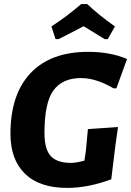

<svg xmlns="http://www.w3.org/2000/svg" viewBox="-20 -907 640 937"><path d="M251 -716 231 -778Q312 -831 376 -887H406Q459 -836 541 -778L506 -716H491Q478 -724 443 -745.5Q408 -767 388 -779Q378 -773 266 -716ZM410 -654Q519 -654 600 -619L548 -476H534Q449 -526 375 -526Q285 -526 241 -466Q197 -406 197 -258Q197 -179 227.5 -145.5Q258 -112 327 -112Q350 -112 392 -123L399 -170L409 -277L556 -287L543 -196L523 -32Q410 10 308 10Q173 10 102 -59Q31 -128 31 -254Q31 -446 129 -550Q227 -654 410 -654Z"/></svg>

Font: Alegreya Sans SC ExtraBold
Style: Italic
Weight: 800
Italic angle: -7°
Designer: Juan Pablo del Peral
Foundry: Huerta Tipografica
Version: Version 2.007